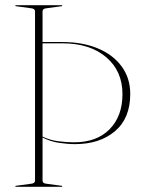

<svg xmlns="http://www.w3.org/2000/svg" viewBox="-20 -720 562 740"><path d="M144 -24Q144 -13.5 158 -12L217 -4Q220 -4 220 -2Q220 0 217 0H42Q39 0 39 -2Q39 -4 42 -4L101 -12Q115 -13.5 115 -24V-676Q115 -686.5 101 -688L42 -696Q39 -696 39 -698Q39 -700 42 -700H217Q220 -700 220 -698Q220 -696 217 -696L158 -688Q144 -686.5 144 -676V-558H221Q299 -558 357.8 -533.2Q416.5 -508.5 449.2 -463.5Q482 -418.5 482 -358Q482 -264 423 -214.2Q364 -164.5 269.5 -164.5Q240.5 -164.5 207.2 -169.5Q174 -174.5 144 -190ZM221 -553H144V-193.5Q173 -179.5 206 -175.5Q239 -171.5 265 -171.5Q353 -171.5 402.5 -222Q452 -272.5 452 -357Q452 -446.5 389 -499.8Q326 -553 221 -553Z"/></svg>

Font: Fraunces 144pt S000 Thin
Style: Regular
Weight: 100
Version: Version 1.000; ttfautohint (v1.8.3)